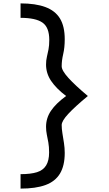

<svg xmlns="http://www.w3.org/2000/svg" viewBox="-20 -965 640 1130"><path d="M101 145V60Q161 60 197.5 48.5Q234 37 251.5 8.5Q269 -20 269 -68Q269 -102 264.5 -126.5Q260 -151 255.5 -173Q251 -195 251 -219Q251 -270 280 -313Q309 -356 369 -400Q311 -444 281 -488.5Q251 -533 251 -585Q251 -610 256 -630.5Q261 -651 265.5 -674.5Q270 -698 270 -730Q270 -804 230 -832Q190 -860 101 -860V-945Q189 -945 247 -923.5Q305 -902 333 -856Q361 -810 361 -734Q361 -685 352 -647Q343 -609 343 -575Q343 -550 383 -506Q423 -462 497 -400Q421 -337 382 -295Q343 -253 343 -229Q343 -207 347.5 -179.5Q352 -152 356.5 -123Q361 -94 361 -65Q361 10 333 56.5Q305 103 247.5 124Q190 145 101 145Z"/></svg>

Font: Victor Mono Thin SemiBold
Style: Regular
Weight: 600
Monospace: yes
Version: Version 1.561;gftools[0.9.30]